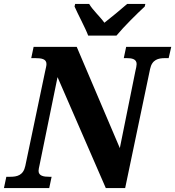

<svg xmlns="http://www.w3.org/2000/svg" viewBox="-37 -951 886 971"><path d="M409 -771H552C591 -818 655 -881 695 -918L698 -931H606C576 -905 526 -863 491 -836C468 -868 431 -901 414 -931H343L340 -918C355 -883 395 -809 409 -771ZM-17 0H212L224 -57H211C185 -57 158 -61 158 -87C158 -93 160 -103 164 -121L254 -561L498 0H596L722 -602C732 -650 764 -657 797 -657H816L829 -714H601L589 -657H604C629 -657 654 -653 654 -627C654 -619 651 -605 648 -593L569 -202L351 -714H133L121 -657H141C173 -657 198 -653 198 -627C198 -619 195 -607 191 -589L91 -112C81 -64 49 -57 15 -57H-5Z"/></svg>

Font: Noto Serif SemiCondensed Extra
Style: Italic
Weight: 800
Width: 4
Italic angle: -12°
Designer: Monotype Design Team
Foundry: Monotype Imaging Inc.
Version: Version 1.901